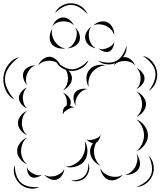

<svg xmlns="http://www.w3.org/2000/svg" viewBox="-96 -1086 984 1177"><path d="M779 -743Q813 -737 836.5 -709.5Q860 -682 866 -648Q872 -614 858.5 -580Q845 -546 815 -529Q837 -555 849 -587Q861 -619 856 -646Q852 -673 830 -699.5Q808 -726 779 -743ZM138 -685Q145 -705 165 -721.5Q185 -738 206 -738Q227 -738 247 -721.5Q267 -705 274 -685Q260 -701 241.5 -707.5Q223 -714 206 -714Q189 -714 170.5 -707.5Q152 -701 138 -685ZM-5 -474Q-42 -492 -60.5 -532Q-79 -572 -75 -614Q-71 -655 -44.5 -690.5Q-18 -726 22 -736Q-12 -713 -37 -679.5Q-62 -646 -65 -613Q-69 -580 -51.5 -542Q-34 -504 -5 -474ZM602 -685Q609 -704 628 -720Q647 -736 668 -736Q688 -736 707 -720Q726 -704 733 -684Q720 -700 702 -706Q684 -712 668 -712Q651 -712 633.5 -706.5Q616 -701 602 -685ZM448 -553Q434 -576 434 -606.5Q434 -637 451 -657Q467 -678 496.5 -685.5Q526 -693 551 -685Q525 -684 503.5 -671.5Q482 -659 469 -643Q456 -626 449.5 -602.5Q443 -579 448 -553ZM70 -565Q55 -579 48 -603Q41 -627 49 -646Q57 -664 79 -675Q101 -686 122 -685Q102 -679 90 -665Q78 -651 71 -636Q65 -621 63 -602.5Q61 -584 70 -565ZM289 -678Q311 -670 328 -649.5Q345 -629 345 -606Q345 -583 328 -562Q311 -541 290 -533Q307 -548 314 -568Q321 -588 321 -606Q321 -624 314 -643.5Q307 -663 289 -678ZM740 -669Q759 -662 774.5 -643.5Q790 -625 790 -605Q790 -585 774.5 -566.5Q759 -548 740 -541Q755 -554 760.5 -571.5Q766 -589 766 -605Q766 -621 760.5 -638.5Q755 -656 740 -669ZM70 -422Q51 -429 35.5 -447Q20 -465 20 -486Q20 -506 35.5 -524.5Q51 -543 70 -549Q55 -536 49.5 -519Q44 -502 44 -486Q44 -470 49.5 -452.5Q55 -435 70 -422ZM369 -438Q358 -454 355 -477.5Q352 -501 363 -517Q374 -533 397 -539Q420 -545 439 -540Q420 -538 406 -527Q392 -516 383 -503Q374 -490 369 -473.5Q364 -457 369 -438ZM740 -525Q763 -517 781 -494.5Q799 -472 799 -448Q799 -423 781 -400.5Q763 -378 740 -370Q759 -386 767 -407Q775 -428 775 -448Q775 -467 767 -488.5Q759 -510 740 -525ZM290 -382Q287 -395 291 -411.5Q295 -428 306 -435Q309 -436 312 -437Q314 -446 314 -458Q314 -473 309 -489Q304 -505 290 -518Q308 -511 323 -494Q338 -477 338 -458Q338 -448 333 -437Q349 -434 360 -425Q348 -429 337.5 -424Q327 -419 318 -414Q310 -409 301 -402Q292 -395 290 -382ZM70 -258Q48 -266 31 -287.5Q14 -309 14 -332Q14 -355 31 -376.5Q48 -398 70 -406Q52 -391 45 -371Q38 -351 38 -332Q38 -313 45 -293Q52 -273 70 -258ZM740 -354Q769 -343 790 -315Q811 -287 811 -256Q811 -226 790 -197.5Q769 -169 740 -159Q764 -178 775.5 -205Q787 -232 787 -256Q787 -281 775.5 -307.5Q764 -334 740 -354ZM520 -71Q494 -80 475 -105Q456 -130 456 -158Q456 -184 474 -208Q462 -210 450.5 -217.5Q439 -225 432 -234Q444 -226 456.5 -227.5Q469 -229 481 -232Q492 -236 503 -241.5Q514 -247 520 -261Q520 -252 516 -243Q518 -244 520 -245Q518 -243 516 -241Q508 -220 494 -212Q480 -186 480 -158Q480 -136 489.5 -112Q499 -88 520 -71ZM70 -79Q46 -88 27.5 -111.5Q9 -135 9 -161Q9 -186 27.5 -210Q46 -234 70 -242Q50 -226 41.5 -203.5Q33 -181 33 -161Q33 -140 41.5 -117.5Q50 -95 70 -79ZM423 -221Q440 -195 440 -160.5Q440 -126 422 -101Q404 -76 370.5 -65.5Q337 -55 307 -64Q338 -66 363 -80.5Q388 -95 402 -115Q417 -135 423.5 -163Q430 -191 423 -221ZM740 -143Q755 -126 760.5 -99.5Q766 -73 755 -53Q744 -33 719.5 -22.5Q695 -12 672 -15Q694 -20 709.5 -34Q725 -48 734 -64Q742 -80 745.5 -101Q749 -122 740 -143ZM815 -131Q839 -109 845 -75Q851 -41 839 -12Q827 18 799.5 39Q772 60 740 59Q771 49 796 29Q821 9 830 -15Q839 -39 834.5 -70.5Q830 -102 815 -131ZM445 -86Q455 -65 449.5 -40Q444 -15 427 2Q411 18 386 23.5Q361 29 340 19Q363 21 385 14.5Q407 8 420 -5Q434 -18 440.5 -40Q447 -62 445 -86ZM145 60Q117 75 83.5 69Q50 63 26 41Q3 20 -7 -12.5Q-17 -45 -5 -75Q-6 -43 4 -13Q14 17 33 34Q52 51 82.5 57.5Q113 64 145 60ZM161 -15Q149 -4 129.5 1Q110 6 95 -1Q81 -9 74.5 -28Q68 -47 70 -63Q73 -47 84 -37.5Q95 -28 107 -22Q118 -16 132 -12.5Q146 -9 161 -15ZM656 -15Q643 3 618.5 13.5Q594 24 573 17Q551 11 536 -10.5Q521 -32 520 -55Q529 -34 545.5 -22.5Q562 -11 579 -6Q597 -1 617 -2Q637 -3 656 -15ZM298 -51Q297 -31 284 -11Q271 9 252 15Q232 21 210 11Q188 1 176 -15Q193 -4 211 -4Q229 -4 245 -8Q260 -13 275 -23Q290 -33 298 -51ZM241 -1005Q253 -1034 282 -1050.5Q311 -1067 342 -1066Q374 -1065 402 -1046.5Q430 -1028 440 -998Q420 -1023 393.5 -1039Q367 -1055 342 -1056Q317 -1057 289.5 -1042.5Q262 -1028 241 -1005ZM226 -926Q232 -946 250.5 -962.5Q269 -979 290 -979Q311 -980 330 -964.5Q349 -949 357 -930Q343 -945 325 -950.5Q307 -956 291 -955Q274 -955 256.5 -948.5Q239 -942 226 -926ZM476 -930Q492 -946 517.5 -952.5Q543 -959 563 -949Q583 -940 594.5 -916Q606 -892 604 -870Q598 -892 583.5 -906Q569 -920 553 -928Q537 -935 516.5 -937Q496 -939 476 -930ZM492 -790Q471 -793 451 -808.5Q431 -824 427 -845Q422 -866 434 -888.5Q446 -911 464 -922Q451 -905 449 -886Q447 -867 450 -850Q454 -833 463.5 -816.5Q473 -800 492 -790ZM365 -918Q381 -904 389.5 -880Q398 -856 391 -835Q383 -815 361 -802.5Q339 -790 317 -790Q337 -797 349.5 -812.5Q362 -828 368 -844Q374 -860 375 -879.5Q376 -899 365 -918ZM305 -790Q283 -785 257.5 -792.5Q232 -800 219 -819Q206 -838 209 -865Q212 -892 225 -910Q219 -888 224 -868Q229 -848 239 -833Q249 -818 265.5 -805Q282 -792 305 -790ZM604 -830Q605 -814 596.5 -795Q588 -776 573 -770Q557 -764 538 -771Q519 -778 508 -790Q523 -782 537 -784.5Q551 -787 563 -792Q575 -797 587 -805.5Q599 -814 604 -830ZM679 -806Q683 -775 666 -746.5Q649 -718 621 -704Q594 -689 560.5 -691.5Q527 -694 504 -715Q533 -703 563.5 -702Q594 -701 616 -712Q639 -724 655.5 -750Q672 -776 679 -806ZM447 -719Q437 -689 408 -670.5Q379 -652 347 -651Q315 -651 285.5 -668Q256 -685 245 -715Q266 -691 294 -676Q322 -661 347 -661Q372 -662 399.5 -678Q427 -694 447 -719Z"/></svg>

Font: Rubik Puddles
Style: Regular
Weight: 400
Designer: Hubert and Fischer, NaN
Foundry: Hubert and Fischer, NaN
Version: Version 2.200